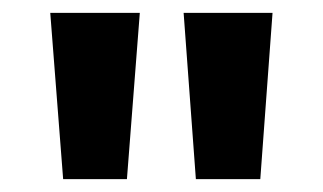

<svg xmlns="http://www.w3.org/2000/svg" viewBox="-20 -734 501 298"><path d="M197 -714H58L78 -456H177ZM403 -714H265L284 -456H384Z"/></svg>

Font: Noto Sans Arabic UI SmCn
Style: Bold
Weight: 700
Width: 4
Designer: Monotype Design Team, Nadine Chahine and Nizar Qandah
Foundry: Monotype Imaging Inc.
Version: Version 2.010